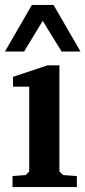

<svg xmlns="http://www.w3.org/2000/svg" viewBox="-21 -762 348 782"><path d="M30 0V-45L84 -49L98 -64V-409H32V-449L173 -496H221V-64L236 -49L292 -45V0ZM-1 -552 109 -742H197L307 -552H230L153 -677L77 -552Z"/></svg>

Font: Khartiya
Style: Bold
Weight: 700
Version: Version 1.0.2